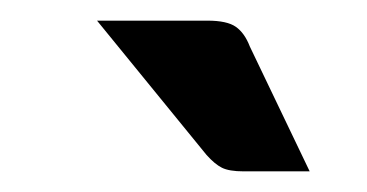

<svg xmlns="http://www.w3.org/2000/svg" viewBox="-20 -749 356 186"><path d="M74 -729H181Q200 -729 208.5 -723Q217 -717 222 -704L280 -583H216Q202 -583 195 -586.5Q188 -590 180 -599Z"/></svg>

Font: Aleo SemiBold
Style: Italic
Weight: 600
Italic angle: -7°
Designer: Alessio Laiso
Foundry: Alessio Laiso
Version: Version 2.001;gftools[0.9.29]